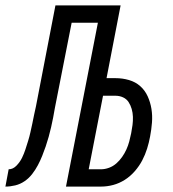

<svg xmlns="http://www.w3.org/2000/svg" viewBox="-68 -690 638 710"><path d="M176 0 294 -606H197L135 -291Q132 -273 128.5 -255Q125 -237 121 -219.5Q117 -202 112 -184Q107 -166 101 -148.5Q95 -131 88 -113.5Q81 -96 72 -79Q63 -62 51 -46.5Q39 -31 23 -20Q7 -9 -11.5 -4.5Q-30 0 -48 0L-36 -64Q-20 -64 -7 -77.5Q6 -91 13.5 -106.5Q21 -122 26 -137.5Q31 -153 36 -169Q41 -185 44.5 -201Q48 -217 51.5 -233Q55 -249 58 -265Q61 -281 65 -297L137 -670H378L326 -401H359Q385 -401 409 -394Q433 -387 450.5 -371.5Q468 -356 478 -334Q488 -312 492 -287.5Q496 -263 494 -237Q492 -211 487 -185Q483 -163 476 -140.5Q469 -118 458 -97Q447 -76 430.5 -57Q414 -38 393.5 -25Q373 -12 350.5 -6Q328 0 305 0ZM305 -64Q320 -64 335 -69.5Q350 -75 362 -85.5Q374 -96 383.5 -109.5Q393 -123 399.5 -137.5Q406 -152 410 -167Q414 -182 417 -197Q420 -212 422 -227.5Q424 -243 423.5 -258Q423 -273 419 -287Q415 -301 407.5 -312.5Q400 -324 387 -330Q374 -336 358 -336H313L260 -64Z"/></svg>

Font: Lode Term
Style: Italic
Weight: 400
Italic angle: -11°
Monospace: yes
Designer: Belleve Invis
Foundry: Belleve Invis
Version: Version 29.2.0